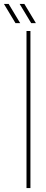

<svg xmlns="http://www.w3.org/2000/svg" viewBox="-75 -958 235 978"><path d="M60 0V-800H80V0ZM84 -840 25 -938H49L108 -840ZM4 -840 -55 -938H-31L28 -840Z"/></svg>

Font: Big Shoulders Display SC Thin
Style: Regular
Weight: 100
Designer: Patric King
Foundry: XO Type Co
Version: Version 2.002